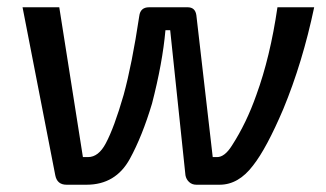

<svg xmlns="http://www.w3.org/2000/svg" viewBox="-20 -508 897 528"><path d="M208 -76H222Q251 -76 271 -114Q294 -157 320 -247Q343 -331 363 -464Q366 -488 390 -488H496Q517 -488 520 -466L565 -76H577Q598 -76 618 -108Q658 -170 685 -247Q723 -351 743 -488H844Q812 -336 759 -208Q713 -100 676 -53Q636 0 584 0H520Q508 0 500 -7.5Q492 -15 490 -26L448 -425H435Q427 -335 398 -223Q371 -133 337 -71Q298 0 218 0H163Q137 0 132 -26L42 -488H143Z"/></svg>

Font: Exo 2.0 Medium
Style: Italic
Weight: 500
Italic angle: -8°
Designer: Natanael Gama
Version: Version 1.001;PS 001.001;hotconv 1.0.70;makeotf.lib2.5.58329